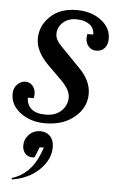

<svg xmlns="http://www.w3.org/2000/svg" viewBox="-61 -516 493 812"><g transform="rotate(5 185.5 -110.0)"><path d="M139.2 9.8Q78.6 9.8 35.4 -22.2Q-7.8 -54.2 -7.8 -102.1Q-7.8 -127.4 7.8 -142.8Q23.4 -158.2 42 -158.2Q60.5 -158.2 72.8 -144.3Q85 -130.4 85 -107.9Q85 -103.5 83 -91.8H58.1Q58.1 -62 78.1 -44.4Q98.1 -26.9 138.2 -26.9Q181.6 -26.9 205.8 -50.8Q230 -74.7 230 -107.9Q230 -140.6 189 -180.2L132.8 -235.8Q78.1 -290.5 78.1 -344.2Q78.1 -399.4 120.1 -439.2Q162.1 -479 231.9 -479Q294.4 -479 335.7 -447.5Q377 -416 377 -370.1Q377 -344.7 364 -329.8Q351.1 -314.9 328.1 -314.9Q309.1 -314.9 296.1 -328.9Q283.2 -342.8 283.2 -366.2Q283.2 -370.1 285.2 -381.8H310.1Q310.1 -409.2 289.1 -424.6Q268.1 -439.9 233.9 -439.9Q198.2 -439.9 176.5 -419.4Q154.8 -398.9 154.8 -371.1Q154.8 -346.7 178.2 -323.2L262.2 -236.8Q313 -186 313 -129.9Q313 -71.8 264.6 -31Q216.3 9.8 139.2 9.8ZM21 258.8 19 252.9Q98.6 229 133.8 139.2L144 112.8H126L108.9 155.8Q104 158.2 100.1 158.2Q79.6 158.2 67.9 144.8Q56.2 131.3 56.2 111.8Q56.2 84.5 75.4 64.7Q94.7 44.9 124 44.9Q149.4 44.9 165.3 61.8Q181.2 78.6 181.2 107.9Q181.2 160.2 136.7 203.6Q92.3 247.1 21 258.8Z"/></g></svg>

Font: Redaction
Style: Italic
Weight: 400
Designer: Jeremy Mickel / Forest Young
Foundry: MCKL
Version: Version 2.001;hotconv 1.0.113;makeotfexe 2.5.65598 DEVELOPME